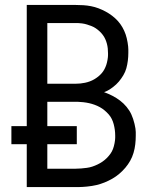

<svg xmlns="http://www.w3.org/2000/svg" viewBox="-20 -755 640 775"><path d="M88 0V-173H26V-246H88V-735H285Q301 -735 316.5 -734Q332 -733 347.5 -730Q363 -727 377.5 -721.5Q392 -716 406 -708.5Q420 -701 432.5 -691.5Q445 -682 455.5 -670.5Q466 -659 474 -645Q482 -631 487 -616.5Q492 -602 495 -584Q498 -566 498 -555V-541Q498 -526 496 -510Q494 -494 490 -479.5Q486 -465 478 -451.5Q470 -438 460 -426Q450 -414 435.5 -403Q421 -392 412 -388L400 -383Q417 -377 433.5 -368.5Q450 -360 464.5 -349Q479 -338 491 -323.5Q503 -309 510.5 -292.5Q518 -276 523 -255Q528 -234 528 -222V-207Q528 -190 526 -172.5Q524 -155 519 -138Q514 -121 505.5 -106Q497 -91 486 -78Q475 -65 461.5 -53.5Q448 -42 433 -33.5Q418 -25 402 -18.5Q386 -12 369 -8Q352 -4 332 -2Q312 0 300 0ZM171 -417H285Q295 -417 304.5 -418Q314 -419 323.5 -421Q333 -423 342.5 -426.5Q352 -430 360.5 -435Q369 -440 376.5 -446Q384 -452 390.5 -459.5Q397 -467 401.5 -475.5Q406 -484 409 -493Q412 -502 414 -513.5Q416 -525 416 -532V-540Q416 -550 415 -559.5Q414 -569 411.5 -578.5Q409 -588 405 -597Q401 -606 395 -614Q389 -622 382 -628.5Q375 -635 367 -640.5Q359 -646 350 -649.5Q341 -653 331.5 -656Q322 -659 311 -660.5Q300 -662 294 -662H171ZM171 -74H285Q296 -74 307.5 -75Q319 -76 330.5 -77.5Q342 -79 352.5 -82.5Q363 -86 373.5 -91Q384 -96 393.5 -102.5Q403 -109 411 -117Q419 -125 425.5 -134Q432 -143 436 -153.5Q440 -164 442.5 -177.5Q445 -191 445 -199V-208Q445 -219 443.5 -230.5Q442 -242 439 -253.5Q436 -265 431 -275Q426 -285 418.5 -293.5Q411 -302 402 -309.5Q393 -317 383 -322.5Q373 -328 362 -332Q351 -336 340 -338.5Q329 -341 316 -342.5Q303 -344 295 -344H171V-246H290V-173H171Z"/></svg>

Font: R Plex Mono
Style: Regular
Weight: 400
Monospace: yes
Designer: Belleve Invis
Foundry: Belleve Invis
Version: Version 31.8.0